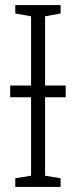

<svg xmlns="http://www.w3.org/2000/svg" viewBox="-20 -734 299 754"><path d="M218 -714V-681L157 -670V-398H238V-352H157V-44L218 -34V0H40V-34L102 -44V-352H20V-398H102V-670L40 -681V-714Z"/></svg>

Font: Noto Sans ExtraCondensed Light
Style: Regular
Weight: 300
Width: 2
Designer: Monotype Design Team
Foundry: Monotype Imaging Inc.
Version: Version 2.013; ttfautohint (v1.8.4.7-5d5b)